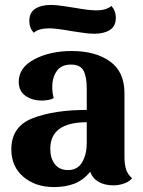

<svg xmlns="http://www.w3.org/2000/svg" viewBox="-20 -737 580 779"><path d="M199 22Q124 22 75 -19.5Q26 -61 26 -131Q26 -224 113 -257.5Q200 -291 332 -291V-378Q332 -425 319 -450Q306 -475 268 -475Q229 -475 210.5 -449Q192 -423 192 -384Q192 -360 198 -339Q190 -334 176 -331.5Q162 -329 151 -329Q110 -329 83 -348.5Q56 -368 56 -405Q56 -463 119.5 -496.5Q183 -530 271 -530Q367 -530 426 -488Q485 -446 485 -359V-100Q485 -71 491.5 -50Q498 -29 516 -14Q505 0 483.5 7.5Q462 15 440 15Q404 15 379.5 0.5Q355 -14 346 -40Q318 -6 282 8Q246 22 199 22ZM332 -157V-241Q184 -241 184 -133Q184 -95 202.5 -71Q221 -47 256 -47Q295 -47 313.5 -79Q332 -111 332 -157ZM450 -665Q450 -631 426 -615.5Q402 -600 362 -600Q341 -600 309.5 -605Q278 -610 269 -611Q208 -622 179 -622Q137 -622 117 -604Q99 -624 99 -652Q99 -686 123 -701.5Q147 -717 187 -717Q208 -717 239.5 -712Q271 -707 279 -706Q341 -695 370 -695Q412 -695 432 -713Q450 -693 450 -665Z"/></svg>

Font: Sansita
Style: Bold
Weight: 700
Designer: Pablo Cosgaya
Foundry: Omnibus-Type
Version: Version 1.006